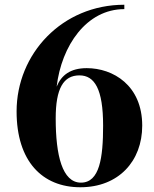

<svg xmlns="http://www.w3.org/2000/svg" viewBox="-20 -780 650 810"><path d="M580 -250C580 -420 457 -492.5 346 -492.5C277.5 -492.5 239 -463.5 219 -414.5C239.5 -587.5 345 -741.5 504.5 -741.5V-760C242 -760 50 -553 50 -310C50 -100 158 10 319 10C480 10 580 -100 580 -250ZM415 -250C415 -115 400.5 -9.5 321.5 -9.5C242.5 -9.5 215 -125.5 215 -280V-281C215 -406.5 247.5 -462 315 -462C379 -462 415 -404.5 415 -250Z"/></svg>

Font: Bodoni* 11pt
Style: Bold
Weight: 700
Version: Version 2.3